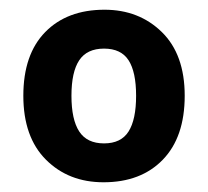

<svg xmlns="http://www.w3.org/2000/svg" viewBox="-20 -742 428 395"><path d="M360 -545Q360 -460 315 -413.5Q270 -367 193 -367Q121 -367 74.5 -413.5Q28 -460 28 -545Q28 -630 73 -676Q118 -722 195 -722Q266 -722 313 -676Q360 -630 360 -545ZM127 -545Q127 -496 143 -471.5Q159 -447 194 -447Q229 -447 244.5 -471.5Q260 -496 260 -545Q260 -594 244.5 -618Q229 -642 194 -642Q159 -642 143 -618Q127 -594 127 -545Z"/></svg>

Font: Noto Sans Sundanese
Style: Bold
Weight: 700
Version: Version 2.003